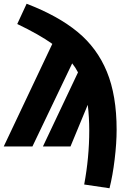

<svg xmlns="http://www.w3.org/2000/svg" viewBox="-35 -781 664 1024"><path d="M587 -89Q587 -18 576.5 69Q566 156 549 223L414 203Q441 58 441 -85Q441 -156 433 -222L341 0H194L381 -395Q367 -422 350 -443L138 0H-15L244 -547Q174 -597 57 -653L107 -761Q274 -697 378.5 -611Q483 -525 535 -398.5Q587 -272 587 -89Z"/></svg>

Font: Fira Sans Condensed ExtraBold
Style: Regular
Weight: 800
Width: 3
Designer: Carrois Corporate & Edenspiekermann AG
Foundry: Carrois Corporate GbR & Edenspiekermann AG
Version: Version 4.203